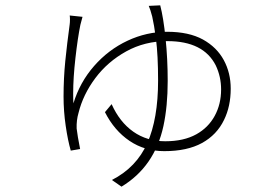

<svg xmlns="http://www.w3.org/2000/svg" viewBox="-20 -622 1040 719"><path d="M281 -529Q271 -480 262.5 -405Q254 -330 254 -272Q254 -246 255 -235Q279 -314 332.5 -375Q386 -436 457.5 -469.5Q529 -503 606 -503Q687 -503 740 -474Q792 -445 818 -397Q844 -349 844 -290Q844 -224 819 -173Q792 -117 736.5 -86.5Q681 -56 595 -56Q522 -56 465 -94.5Q408 -133 373 -202L398 -232Q428 -165 479 -129Q530 -93 599 -93Q668 -93 715 -119Q760 -144 784 -188Q808 -232 808 -287Q808 -335 788 -377Q742 -468 607 -468Q522 -468 452.5 -429.5Q383 -391 337 -329.5Q291 -268 274 -199Q266 -172 267 -141Q270 -114 280 -64L245 -58Q234 -96 226 -151Q218 -206 218 -260Q218 -329 224.5 -393.5Q231 -458 241 -531Q242 -538 242 -549Q242 -559 241 -564L289 -559Q288 -556 281 -529ZM608 -319Q608 -224 592 -150Q559 2 435 77L399 52Q491 5 531.5 -86Q572 -177 572 -320Q572 -415 564 -477Q557 -530 550 -560Q543 -587 537 -600L580 -602Q592 -556 600 -478.5Q608 -401 608 -319Z"/></svg>

Font: Merged Yaku Han JP ExtraLight
Style: Regular
Weight: 250
Designer: Ryoko NISHIZUKA 西塚涼子 (kana, bopomofo & ideographs); Paul D. Hunt (Latin, Greek & Cyrillic); Sandoll Communications 산돌커뮤니
Foundry: Adobe
Version: Version 2.004